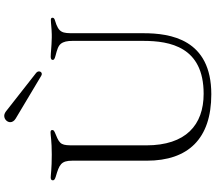

<svg xmlns="http://www.w3.org/2000/svg" viewBox="-75 -912 999 889"><g transform="rotate(-90 424.5 -467.5)"><path d="M432.5 11.4C687.5 11.4 715.2 -177.9 715.2 -303.3V-624.3C715.2 -677.6 715.6 -695 774.1 -712.4C782.7 -714.5 786.9 -718.4 786.9 -723.7C786.9 -729.4 783.4 -731.5 777 -731.5C761.7 -731.5 740.4 -728 709.9 -727.3H694.6C648.1 -728.3 626.8 -732.2 605.8 -732.2C595.9 -732.2 591.6 -728.3 591.6 -723C591.6 -718 593.8 -714.5 610.1 -710.2C639.6 -702.4 655.9 -697.8 666.2 -685.4C676.1 -672.9 679.7 -655.5 679.7 -631.4V-304C679.7 -179.7 652 -24.1 434.7 -24.1C290.1 -24.1 196 -106.9 196 -289.8V-624.3C196 -679.7 197.8 -689.6 244.3 -708.1C263.5 -715.9 267 -718 267 -725.1C267 -730.5 263.5 -733 255.7 -733C241.5 -733 218 -727.3 153.4 -727.3C85.2 -727.3 59.7 -732.2 46.9 -732.2C38.4 -732.2 34.1 -728.7 34.1 -722.3C34.1 -717.3 36.9 -713.1 51.1 -708.8C106.5 -692.5 125 -684.7 125 -632.1V-286.9C125 -96.6 225.9 11.4 432.5 11.4ZM303.3 -919.7C303.3 -910.9 308.2 -901.3 320.3 -894.2L517.8 -776.3C520.6 -774.9 523.4 -773.4 526.3 -773.4C533.4 -773.4 538.4 -779.1 538.4 -786.2C538.4 -790.8 536.2 -796.2 530.5 -800.4L353 -939.6C345.9 -944.6 339.5 -947.4 332.4 -947.4C316.8 -947.4 303.3 -933.9 303.3 -919.7Z"/></g></svg>

Font: Margiela Serif Light
Style: Regular
Weight: 300
Designer: Andreas Faust, Stefan Endress
Version: Version 1.002;FEAKit 1.0